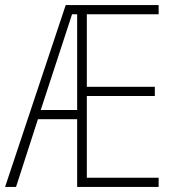

<svg xmlns="http://www.w3.org/2000/svg" viewBox="-21 -734 683 754"><path d="M602 0V-36H320V-357H587V-393H320V-678H602V-714H237L-1 0H42L128 -266H282V0ZM139 -302 262 -678H282V-302Z"/></svg>

Font: Noto Sans Condensed ExtraLight
Style: Regular
Weight: 200
Width: 3
Designer: Monotype Design Team
Foundry: Monotype Imaging Inc.
Version: Version 2.013